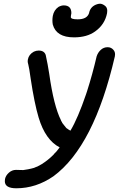

<svg xmlns="http://www.w3.org/2000/svg" viewBox="-20 -794 639 1033"><path d="M164 109 167 108H165Q180 104 203 90Q240 67 269 37Q270 37 270 36Q270 35 271 34Q282 25 301 -1Q224 -41 188 -161Q165 -238 145 -371Q137 -430 132 -448Q129 -457 129 -465Q129 -470 130 -474Q135 -501 162 -516Q175 -522 188 -522Q218 -522 226 -498Q237 -448 245 -396Q269 -225 308 -147Q309 -141 314 -137V-134Q320 -125 326.5 -118Q333 -111 337 -105Q341 -103 343 -101Q349 -96 359 -91Q399 -158 443 -287L448 -302Q478 -396 500 -491Q507 -512 522.5 -526Q538 -540 559 -540Q578 -540 590 -526Q599 -516 599 -502Q599 -497 598 -491Q486 -7 268 154Q174 219 68 219Q6 219 6 181Q6 175 7 169Q11 150 28 135Q45 120 66 120Q78 121 105 121Q131 118 164 109ZM378 -593Q283 -593 264 -662Q262 -673 262 -684Q262 -696 264 -708Q270 -740 295 -757Q310 -765 323 -765Q364 -765 364 -723Q361 -708 361 -702Q361 -690 398 -690Q448 -690 459 -723Q465 -756 496 -769Q508 -774 518 -774Q531 -774 546 -762Q557 -753 557 -736Q557 -730 556 -723Q544 -662 492 -625Q448 -593 378 -593Z"/></svg>

Font: Bad Comic
Style: Italic
Weight: 400
Italic angle: -11°
Designer: GGBotNet
Foundry: GGBotNet
Version: 0.95